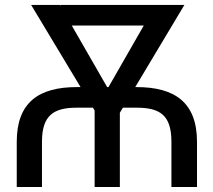

<svg xmlns="http://www.w3.org/2000/svg" viewBox="-20 -747 852 767"><path d="M147.7 0V-180.4C147.7 -286.9 194.6 -316.8 286.9 -316.8H351.2L358 -305.8V0H458.8V-296.5L470.9 -316.8H525.6C619.3 -316.8 664.8 -286.9 664.8 -180.4V0H767V-180.4C767 -339.5 676.1 -399.1 525.6 -399.1H520.2L716.6 -727.3H221.6V-723.7L219.5 -727.3H104.4L301.8 -399.1H286.9C136.4 -399.1 46.9 -339.5 46.9 -180.4V0ZM408 -399.1 266.7 -644.9H554.3L413.4 -399.1Z"/></svg>

Font: Karasuma Gothic
Style: Regular
Weight: 400
Designer: Rasmus Andersson, Ryoko Nishizuka
Foundry: Genbu
Version: Version 1.00